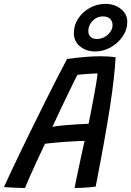

<svg xmlns="http://www.w3.org/2000/svg" viewBox="-58 -954 671 982"><path d="M69.7 7.5Q60.1 7.5 45.7 7.1Q31.4 6.6 15.6 5.9Q-0.1 5.2 -14.2 4.4Q-28.4 3.6 -37.6 2.6Q-26 -23.6 -4 -70.5Q18 -117.4 46.8 -177.1Q75.6 -236.8 107.9 -302.5Q140.2 -368.2 172.5 -432.9Q204.8 -497.6 233.9 -554.4Q262.9 -611.2 285 -652.4Q306.2 -655.7 334.4 -658.7Q362.6 -661.8 393.7 -664Q424.8 -666.2 454.9 -666.2Q474.7 -666.2 495 -665.1Q515.2 -663.9 533.2 -661.5Q531.2 -617.5 524.5 -556.5Q517.9 -495.6 505.6 -414.6Q493.2 -333.7 474.8 -230.7Q456.4 -127.8 431.4 0.2Q419.4 2.1 400.2 3.9Q381.1 5.8 360.6 6.6Q340.1 7.5 323.4 7.5Q325.9 -6.8 331 -30.5Q336.1 -54.2 342 -82.8Q347.9 -111.5 354.1 -140.2Q360.2 -168.9 365.6 -193.5Q371.1 -218.1 374.8 -233.4Q358.8 -233.2 335.5 -232.1Q312.2 -230.9 286.3 -229.2Q260.4 -227.6 236.7 -225.5Q213.1 -223.4 195.7 -221.5Q178.2 -219.6 172.2 -218.6Q151.7 -175.9 131.6 -132.6Q111.4 -89.2 95.3 -52.5Q79.2 -15.8 69.7 7.5ZM210 -305.4Q229.2 -309.2 262.6 -312.5Q296 -315.7 332.1 -317.9Q368.2 -320.2 395.2 -321.1Q398.3 -336.4 405 -370.6Q411.8 -404.7 419.4 -445.4Q427.1 -486.1 433.1 -522.3Q439.2 -558.5 441 -578.5Q429.7 -578.5 408.2 -577.1Q386.7 -575.8 366.5 -574.1Q346.2 -572.4 337.7 -571.2Q331.1 -558.6 318.2 -532.3Q305.3 -506.1 288.1 -470.3Q270.8 -434.5 250.8 -392.3Q230.9 -350.1 210 -305.4ZM428.1 -690.8Q382.8 -690.8 351.2 -716.8Q319.7 -742.8 319.7 -784.2Q319.7 -825.9 342.6 -860Q365.4 -894.1 402.5 -914.2Q439.6 -934.2 481.6 -934.2Q512.2 -934.2 537.6 -922.3Q562.9 -910.3 578 -889.9Q593.1 -869.5 593.1 -843.6Q593.1 -802.4 569.3 -767.5Q545.6 -732.7 507.8 -711.7Q470.1 -690.8 428.1 -690.8ZM438.2 -754.6Q457.4 -754.6 475.8 -764.3Q494.1 -774.1 505.9 -790.6Q517.7 -807 517.7 -826Q517.7 -845.6 504.8 -857.9Q491.8 -870.1 468.5 -870.1Q437.8 -870.1 415.8 -847.7Q393.7 -825.2 393.7 -795.1Q393.7 -775.6 405.5 -765.1Q417.2 -754.6 438.2 -754.6Z"/></svg>

Font: Grandstander Thin
Style: Italic
Weight: 100
Italic angle: -15°
Designer: Tyler Finck
Foundry: Etcetera Type Co
Version: Version 1.200